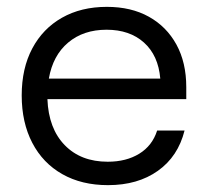

<svg xmlns="http://www.w3.org/2000/svg" viewBox="-20 -530 607 560"><path d="M295 10Q218.3 10 161.7 -22.1Q105 -54.2 74.2 -113.3Q43.3 -172.5 43.3 -251.7Q43.3 -330.8 74.2 -388.8Q105 -446.7 160.8 -478.3Q216.7 -510 291.7 -510Q362.5 -510 414.2 -481.2Q465.8 -452.5 494.6 -400Q523.3 -347.5 523.3 -275.8V-240.8H118.3Q121.7 -155 168.8 -106.7Q215.8 -58.3 294.2 -58.3Q348.3 -58.3 386.2 -81.7Q424.2 -105 438.3 -149.2H518.3Q499.2 -73.3 440.4 -31.7Q381.7 10 295 10ZM122.5 -300.8H447.5Q441.7 -368.3 400 -405.8Q358.3 -443.3 290.8 -443.3Q223.3 -443.3 178.8 -405.8Q134.2 -368.3 122.5 -300.8Z"/></svg>

Font: Funnel Display Light
Style: Regular
Weight: 300
Designer: NORD ID, Kristian Moeller
Foundry: Dicotype
Version: Version 1.000